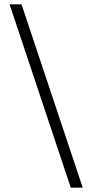

<svg xmlns="http://www.w3.org/2000/svg" viewBox="-20 -790 424 882"><path d="M305 72 24 -770H79L360 72Z"/></svg>

Font: Exo Thin Light
Style: Regular
Weight: 300
Version: Version 2.000